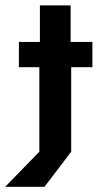

<svg xmlns="http://www.w3.org/2000/svg" viewBox="-55 -576 388 729"><path d="M-35.4 133.3 94.4 0V-320.8H16.7V-416.7H96.5V-555.6H213.2V-416.7H295.8V-320.8H215.3V0L113.9 133.3Z"/></svg>

Font: co2trust
Style: Bold
Weight: 700
Designer: Kristian Moeller
Foundry: Dicotype
Version: Version 1.000